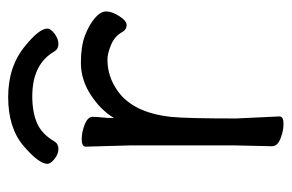

<svg xmlns="http://www.w3.org/2000/svg" viewBox="-142 -562 714 470"><g transform="rotate(-90 215.0 -327.0)"><path d="M92 -18 94 -106V-367L91 -474Q91 -484 109 -484Q127 -484 145.5 -476.5Q164 -469 164 -457.5Q164 -446 162.5 -434Q161 -422 161 -405Q181 -438 218 -462Q255 -486 296 -486Q337 -486 363 -476Q389 -466 405.5 -452Q422 -438 422 -424Q422 -410 410.5 -392Q399 -374 388.5 -374Q378 -374 372 -384Q362 -403 340.5 -412Q319 -421 304 -421Q262 -421 226 -395Q174 -357 164 -266Q160 -230 160 -106L165 0Q165 10 147 10Q129 10 110.5 2.5Q92 -5 92 -18ZM49 -568Q49 -589 93 -626.5Q137 -664 212.5 -664Q288 -664 338 -622Q380 -588 380 -568Q380 -560 367.5 -550.5Q355 -541 342.5 -541Q330 -541 324 -551Q293 -605 214 -605Q176 -605 149 -593.5Q122 -582 104 -551Q98 -541 85.5 -541Q73 -541 61 -550.5Q49 -560 49 -568Z"/></g></svg>

Font: ToneOZ-Pinyin-WenKai-Regular
Style: Regular
Weight: 400
Designer: Fontworks Inc.
Foundry: ToneOZ
Version: Version 0.240331